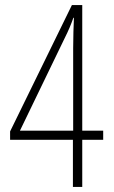

<svg xmlns="http://www.w3.org/2000/svg" viewBox="-20 -741 451 761"><path d="M269 -187H20V-220L265 -721H306V-223H389V-187H306V0H269ZM270 -223V-458Q270 -513 270 -550Q270 -587 271 -614.5Q272 -642 273 -670L271 -671Q264 -651 256 -632Q248 -613 235 -587L59 -223Z"/></svg>

Font: Noto Sans Devanagari ExtraCondensed ExtraLight
Style: Regular
Weight: 200
Width: 2
Designer: Jelle Bosma - Monotype Design Team
Foundry: Monotype Imaging Inc.
Version: Version 2.004; ttfautohint (v1.8.4.7-5d5b)